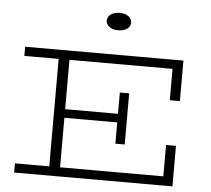

<svg xmlns="http://www.w3.org/2000/svg" viewBox="-60 -979 1147 1043"><g transform="rotate(5 514.0 -457.0)"><path d="M55 0V-50H864V-221H918V0ZM242 -28V-656H301V-28ZM277 -320V-367H616V-320ZM589 -204V-483H640V-204ZM863 -465V-636H55V-686H918V-465ZM550 -819Q521 -819 502.5 -832.5Q484 -846 484 -866Q484 -887 502.5 -900.5Q521 -914 550 -914Q582 -914 599.5 -900Q617 -886 617 -866Q617 -846 599 -832.5Q581 -819 550 -819Z"/></g></svg>

Font: BioRhyme SemiExpanded Light
Style: Regular
Weight: 300
Width: 6
Designer: Aoife Mooney
Foundry: Aoife Mooney Type
Version: Version 1.600;gftools[0.9.33]